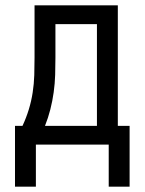

<svg xmlns="http://www.w3.org/2000/svg" viewBox="-20 -540 540 717"><path d="M36 157V-70H64Q78 -100 87.5 -131Q97 -162 102 -194.5Q107 -227 108 -259.5Q109 -292 109 -325V-520H420V-70H464V157H386V0H114V157ZM148 -70H342V-450H187V-325Q187 -293 186 -260.5Q185 -228 180.5 -195.5Q176 -163 168 -131.5Q160 -100 148 -70Z"/></svg>

Font: Iosevka NFM
Style: Regular
Weight: 400
Monospace: yes
Designer: Belleve Invis
Foundry: Belleve Invis
Version: Version 29.0.4; ttfautohint (v1.8.4);Nerd Fonts 3.3.0